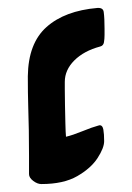

<svg xmlns="http://www.w3.org/2000/svg" viewBox="-20 -461 333 483"><path d="M225 -441Q240 -442 241 -430Q242 -423 242.5 -412Q243 -401 243 -389V-373Q243 -363 241.5 -354.5Q240 -346 232 -344Q191 -333 167 -309Q143 -285 143 -255Q143 -254 143 -253Q143 -253 143 -236.5Q143 -220 143.5 -196Q144 -172 144.5 -150Q145 -128 146 -117Q163 -121 187.5 -131Q212 -141 227 -145Q228 -145 229 -145.5Q230 -146 231 -146Q238 -146 240 -135Q242 -124 242 -106Q242 -89 225.5 -63.5Q209 -38 174.5 -18Q140 2 84 2Q74 2 63.5 -6Q53 -14 53 -23V-69Q53 -104 52.5 -133Q52 -162 51 -194Q50 -226 50 -269Q51 -352 97 -393Q143 -434 225 -441Z"/></svg>

Font: Triodion
Style: Regular
Weight: 400
Version: Version 1.201; ttfautohint (v1.8.4.7-5d5b)